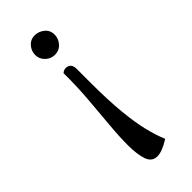

<svg xmlns="http://www.w3.org/2000/svg" viewBox="-228 -486 776 776"><g transform="rotate(-45 160.0 -98.5)"><path d="M160 -333Q137 -333 120 -349.5Q103 -366 103 -389Q103 -412 118.5 -429.5Q134 -447 157 -447Q180 -447 198.5 -432Q217 -417 217 -392Q217 -369 201 -351Q185 -333 160 -333ZM132 -256Q146 -269 164 -263Q182 -257 182 -230V-154Q182 -52 189 19Q196 90 208 138.5Q220 187 235 222Q191 250 163 250Q132 250 121 218Q110 186 110 133Q110 83 116 18.5Q122 -46 127.5 -116.5Q133 -187 132 -256Z"/></g></svg>

Font: Sedan SC
Style: Regular
Weight: 400
Designer: Sebastian Salazar
Foundry: Sebastian Salazar
Version: Version 1.100; ttfautohint (v1.8.4.7-5d5b)